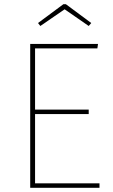

<svg xmlns="http://www.w3.org/2000/svg" viewBox="-20 -889 534 909"><path d="M441 -660H146V-370H400V-349H146V-21H451V0H123V-681H444ZM160 -780 280 -869H292L412 -780L400 -766L286 -845L171 -766Z"/></svg>

Font: Fira Sans Thin
Style: Regular
Weight: 100
Designer: bBox Type GmbH & Carrois Corporate GbR & Edenspiekermann AG
Foundry: bBox Type GmbH & Carrois Corporate GbR & Edenspiekermann AG
Version: Version 4.301